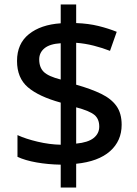

<svg xmlns="http://www.w3.org/2000/svg" viewBox="-20 -779 613 857"><path d="M251 -44Q194 -45 143 -54Q92 -63 58 -79V-176Q95 -159 148 -146.5Q201 -134 251 -133V-321Q153 -348 104.5 -389.5Q56 -431 56 -507Q56 -584 109 -626.5Q162 -669 251 -675V-759H320V-676Q375 -674 419.5 -663Q464 -652 501 -637L471 -552Q438 -565 399 -575Q360 -585 320 -588V-401Q387 -382 432 -360Q477 -338 500 -305.5Q523 -273 523 -222Q523 -150 471 -104Q419 -58 320 -48V58H251ZM251 -586Q202 -583 178.5 -563.5Q155 -544 155 -514Q155 -478 175.5 -458Q196 -438 251 -424ZM320 -138Q373 -143 398 -163Q423 -183 423 -214Q423 -248 401.5 -266Q380 -284 320 -300Z"/></svg>

Font: Noto Sans Lao Looped Medium
Style: Regular
Weight: 500
Designer: Mark Frömberg, Ben Mitchell
Foundry: The Fontpad Ltd
Version: Version 1.002; ttfautohint (v1.8.4.7-5d5b)